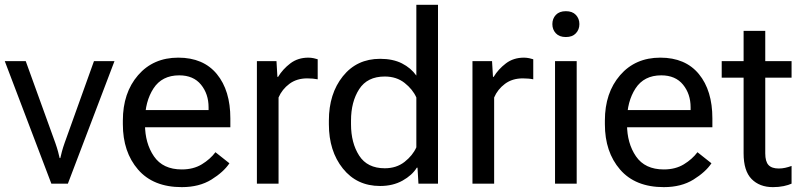

<svg xmlns="http://www.w3.org/2000/svg" viewBox="-20 -770 3363 805"><path d="M0 -513.7H87.9L211.9 -170.9Q218.8 -151.4 223.4 -134.3Q228 -117.2 230 -107.4H232.9Q234.9 -117.2 239.5 -134.3Q244.1 -151.4 251 -170.9L374 -513.7H460L264.6 0H195.3Z M495.1 -249V-264.6Q495.1 -380.9 558.8 -454.6Q622.6 -528.3 727.5 -528.3Q832.5 -528.3 889.2 -459.5Q945.8 -390.6 945.8 -273.4V-236.3H550.8V-308.6H854.5V-320.3Q854.5 -376 822.8 -415Q791 -454.1 731.4 -454.1Q659.2 -454.1 623.5 -399.2Q587.9 -344.2 587.9 -264.6V-249Q587.9 -169.4 625.5 -114.5Q663.1 -59.6 742.2 -59.6Q791 -59.6 826.2 -81.1Q861.3 -102.5 883.3 -131.8L941.9 -85.4Q917.5 -48.8 866.5 -17.1Q815.4 14.6 742.2 14.6Q622.6 14.6 558.8 -59.1Q495.1 -132.8 495.1 -249Z M1057.1 0V-513.7H1139.2L1143.1 -447.8H1146Q1165.5 -480 1197.3 -504.2Q1229 -528.3 1272.9 -528.3Q1283.7 -528.3 1295.4 -525.9Q1307.1 -523.4 1312 -521.5V-437.5Q1302.2 -439.5 1291.5 -440.4Q1280.8 -441.4 1268.1 -441.4Q1224.1 -441.4 1193.4 -418.5Q1162.6 -395.5 1147.9 -361.3V0Z M1358.9 -249V-264.6Q1358.9 -377 1417.5 -450.2Q1476.1 -523.4 1573.7 -523.4Q1627.4 -523.4 1665.3 -504.2Q1703.1 -484.9 1725.6 -453.1V-750H1816.4V0H1734.4L1730.5 -66.9H1727.5Q1708 -35.2 1667.7 -12.7Q1627.4 9.8 1573.7 9.8Q1476.1 9.8 1417.5 -63.5Q1358.9 -136.7 1358.9 -249ZM1451.7 -249Q1451.7 -170.9 1485.8 -117.7Q1520 -64.5 1593.3 -64.5Q1642.1 -64.5 1676.3 -91.3Q1710.4 -118.2 1725.6 -152.3V-361.3Q1710.4 -395.5 1676.3 -422.4Q1642.1 -449.2 1593.3 -449.2Q1520 -449.2 1485.8 -396Q1451.7 -342.8 1451.7 -264.6Z M1960.9 0V-513.7H2043L2046.9 -447.8H2049.8Q2069.3 -480 2101.1 -504.2Q2132.8 -528.3 2176.8 -528.3Q2187.5 -528.3 2199.2 -525.9Q2210.9 -523.4 2215.8 -521.5V-437.5Q2206.1 -439.5 2195.3 -440.4Q2184.6 -441.4 2171.9 -441.4Q2127.9 -441.4 2097.2 -418.5Q2066.4 -395.5 2051.8 -361.3V0Z M2307.1 0V-513.7H2397.9V0ZM2295.9 -668.9Q2295.9 -691.9 2310.5 -707.5Q2325.2 -723.1 2352.5 -723.1Q2379.9 -723.1 2394.5 -707.5Q2409.2 -691.9 2409.2 -668.9Q2409.2 -646 2394.5 -630.4Q2379.9 -614.7 2352.5 -614.7Q2325.2 -614.7 2310.5 -630.4Q2295.9 -646 2295.9 -668.9Z M2516.1 -249V-264.6Q2516.1 -380.9 2579.8 -454.6Q2643.6 -528.3 2748.5 -528.3Q2853.5 -528.3 2910.2 -459.5Q2966.8 -390.6 2966.8 -273.4V-236.3H2571.8V-308.6H2875.5V-320.3Q2875.5 -376 2843.8 -415Q2812 -454.1 2752.4 -454.1Q2680.2 -454.1 2644.5 -399.2Q2608.9 -344.2 2608.9 -264.6V-249Q2608.9 -169.4 2646.5 -114.5Q2684.1 -59.6 2763.2 -59.6Q2812 -59.6 2847.2 -81.1Q2882.3 -102.5 2904.3 -131.8L2962.9 -85.4Q2938.5 -48.8 2887.5 -17.1Q2836.4 14.6 2763.2 14.6Q2643.6 14.6 2579.8 -59.1Q2516.1 -132.8 2516.1 -249Z M3005.9 -444.3V-513.7H3298.8V-444.3ZM3097.7 -127V-471.7V-486.3V-640.6H3188.5V-127Q3188.5 -92.8 3202.1 -78.1Q3215.8 -63.5 3245.1 -63.5Q3258.8 -63.5 3272 -66.4Q3285.2 -69.3 3298.8 -74.2V0Q3286.1 5.9 3265.6 10.3Q3245.1 14.6 3220.7 14.6Q3164.6 14.6 3131.1 -19.5Q3097.7 -53.7 3097.7 -127Z"/></svg>

Font: RobotoFlex
Style: Regular
Weight: 400
Designer: Berlow after Robertson
Foundry: Google
Version: Version 2.136